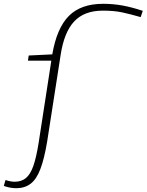

<svg xmlns="http://www.w3.org/2000/svg" viewBox="-92 -770 771 1010"><path d="M-6 220Q-39 220 -72 208L-63 177Q-36 186 -15 186Q21 186 44.5 166.5Q68 147 83.5 102.5Q99 58 111 -17L178 -451H55L59 -478L183 -484Q207 -623 270.5 -686.5Q334 -750 451 -750Q503 -750 552.5 -741Q602 -732 659 -713L648 -680Q596 -695 552.5 -704.5Q509 -714 449 -714Q351 -714 298 -657Q245 -600 227 -481L156 -25Q141 65 120.5 119Q100 173 69 196.5Q38 220 -6 220Z"/></svg>

Font: Georama ExtraExtended ExtraLight
Style: Italic
Weight: 200
Width: 8
Italic angle: -9°
Designer: Jean-Baptiste Levee
Foundry: Production Type
Version: Version 1.000